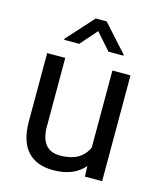

<svg xmlns="http://www.w3.org/2000/svg" viewBox="-113 -833 778 926"><g transform="rotate(15 275.5 -370.0)"><path d="M394.5 -52.2 396.5 0H482.4V-528.3H392.1V-144C369.3 -92.6 323.4 -66.9 254.4 -66.9C189.3 -66.9 156.7 -106.9 156.7 -187V-528.3H66.4V-184.6C66.7 -120.4 81.6 -72 111.1 -39.3C140.5 -6.6 183.4 9.8 239.7 9.8C307.8 9.8 359.4 -10.9 394.5 -52.2ZM424.8 -616.2 304.2 -750H249.5L129.4 -617.2V-611.3H204.1L276.9 -694.3L350.1 -611.3H424.8Z"/></g></svg>

Font: Roboto1
Style: rg
Weight: 400
Designer: Google
Version: Version 2.137; 2017